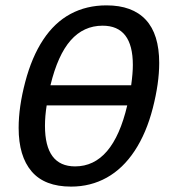

<svg xmlns="http://www.w3.org/2000/svg" viewBox="-20 -689 640 719"><path d="M246.1 9.8Q147 9.8 98.4 -47.1Q49.8 -104 49.8 -210Q49.8 -288.6 74.5 -382.1Q99.1 -475.6 141.6 -540Q184.1 -604.5 243.9 -636.7Q303.7 -668.9 378.9 -668.9Q475.6 -668.9 525.9 -615Q576.2 -561 576.2 -453.1Q576.2 -377.4 552.2 -284.2Q528.3 -190.9 484.4 -124.3Q440.4 -57.6 379.9 -23.9Q319.3 9.8 246.1 9.8ZM261.2 -65.9Q402.8 -65.9 456.5 -294.4H154.8Q148.4 -254.4 148.4 -217.8Q148.4 -65.9 261.2 -65.9ZM364.3 -592.8Q293 -592.8 244.6 -537.8Q196.3 -482.9 168.9 -369.6H471.2Q477.5 -415 477.5 -445.8Q477.5 -592.8 364.3 -592.8Z"/></svg>

Font: Cousine
Style: Italic
Weight: 400
Italic angle: -12°
Monospace: yes
Designer: Steve Matteson
Foundry: Monotype Imaging Inc.
Version: Version 1.21